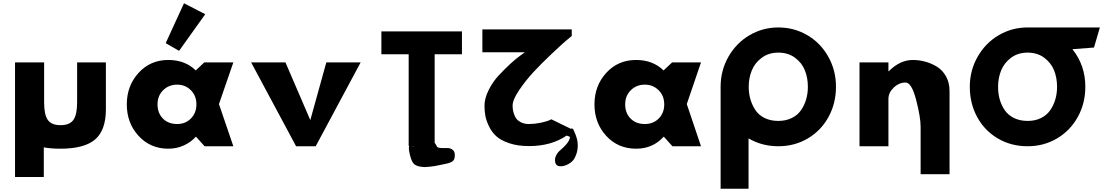

<svg xmlns="http://www.w3.org/2000/svg" viewBox="-20 -895 6801 1175"><path d="M250 -513V-269Q250 -193 272.5 -161Q295 -129 350.5 -129Q406 -129 429 -161Q452 -193 452 -269V-513H628V-226Q628 -98 562 -41.5Q496 15 350 15Q293 15 248 7V188H72V-513Z M994 -631 1106 -875 1236 -808 1076 -584ZM944 -256Q944 -203 977 -169.5Q1010 -136 1064 -136Q1115 -136 1148.5 -170Q1182 -204 1182 -256.5Q1182 -309 1148 -343Q1114 -377 1064 -377Q1013 -377 978.5 -343Q944 -309 944 -256ZM1010 -528Q1113 -528 1178 -464L1230 -513H1408L1320 -258L1408 0H1232L1180 -58H1178Q1149 -25 1105 -5Q1061 15 1010 15Q900 15 828 -63.5Q756 -142 756 -256Q756 -370 828 -449Q900 -528 1010 -528Z M1727 -513 1879 -160 1977 -513H2187L1912 0H1792L1517 -513Z M2314 -563V-703H2807V-563H2640V-21Q2647 -13 2653 0Q2656 9 2675.5 10.5Q2695 12 2715 11Q2735 10 2750.5 22Q2766 34 2763 63Q2762 84 2747.5 93.5Q2733 103 2705 108Q2702 109 2686.5 112Q2671 115 2664 116.5Q2657 118 2641.5 121Q2626 124 2616.5 124.5Q2607 125 2593 126.5Q2579 128 2569 127Q2559 126 2548 124Q2537 122 2528.5 118Q2520 114 2513 108Q2498 93 2488 50Q2478 7 2485 -2H2481V-563ZM2520 -1 2494 -2Q2506 0 2520 -1Z M3217 -136Q3251 -136 3285 -143Q3319 -150 3337 -157L3354 -165L3473 -107Q3484 -112 3489 -102Q3505 -69 3511.5 -41.5Q3518 -14 3514.5 16Q3511 46 3495 75Q3484 95 3457.5 109.5Q3431 124 3407 122.5Q3383 121 3378 99Q3373 76 3383.5 56Q3394 36 3410 23Q3426 10 3444 -10Q3462 -30 3468 -51Q3471 -60 3447 -65Q3354 -1 3217 -1Q3148 -1 3096.5 -18.5Q3045 -36 3017 -61.5Q2989 -87 2972 -123Q2955 -159 2950 -187.5Q2945 -216 2945 -248Q2945 -293 2970.5 -344Q2996 -395 3032.5 -434Q3069 -473 3105 -506Q3141 -539 3167 -557L3192 -575H2932V-715H3479V-675Q3464 -663 3439.5 -642Q3415 -621 3353 -562.5Q3291 -504 3243.5 -452.5Q3196 -401 3156.5 -342.5Q3117 -284 3117 -248Q3117 -237 3118.5 -226Q3120 -215 3125.5 -197.5Q3131 -180 3141 -167.5Q3151 -155 3170.5 -145.5Q3190 -136 3217 -136Z M3873 -528Q3975 -528 4041 -464L4093 -513H4270L4183 -258L4270 0H4095L4043 -58H4041Q3975 15 3873 15Q3762 15 3690 -63.5Q3618 -142 3618 -256Q3618 -370 3690 -449Q3762 -528 3873 -528ZM3926 -136Q3978 -136 4011.5 -170Q4045 -204 4045 -256Q4045 -309 4010.5 -343Q3976 -377 3926 -377Q3875 -377 3840.5 -343Q3806 -309 3806 -256Q3806 -203 3839 -169.5Q3872 -136 3926 -136Z M4562 -364Q4562 -323 4572.5 -287Q4583 -251 4603.5 -220.5Q4624 -190 4660 -172.5Q4696 -155 4743 -155Q4789 -155 4825 -172.5Q4861 -190 4882 -220.5Q4903 -251 4913.5 -287Q4924 -323 4924 -364Q4924 -419 4905.5 -465Q4887 -511 4845 -542Q4803 -573 4743 -573Q4685 -573 4642.5 -542Q4600 -511 4581 -464.5Q4562 -418 4562 -364ZM4390 -364Q4390 -464 4438 -548Q4486 -632 4567 -679.5Q4648 -727 4743 -727Q4840 -727 4921 -679.5Q5002 -632 5049 -548Q5096 -464 5096 -364Q5096 -263 5050.5 -179.5Q5005 -96 4924 -48Q4843 0 4743 0Q4643 0 4561 -48V260H4390V-352Q4390 -358 4390 -364Z M5240 0V-513H5417V-459H5419Q5488 -528 5566 -528Q5604 -528 5641.5 -518Q5679 -508 5713.5 -487Q5748 -466 5769.5 -427.5Q5791 -389 5791 -338V171H5614V-119Q5614 -178 5586.5 -284Q5559 -390 5522 -390Q5482 -390 5449.5 -359Q5417 -328 5417 -290V0Z M6088 -364Q6088 -323 6098 -287Q6108 -251 6129 -220.5Q6150 -190 6186 -172.5Q6222 -155 6269 -155Q6315 -155 6350.5 -172.5Q6386 -190 6407 -220.5Q6428 -251 6438.5 -287Q6449 -323 6449 -364Q6449 -419 6430.5 -465Q6412 -511 6370 -542Q6328 -573 6269 -573Q6210 -573 6168 -542Q6126 -511 6107 -464.5Q6088 -418 6088 -364ZM6269 -727H6711L6675 -604L6543 -594Q6622 -495 6622 -364Q6622 -263 6576 -179.5Q6530 -96 6449 -48Q6368 0 6269 0Q6167 0 6086 -48Q6005 -96 5960 -179Q5915 -262 5915 -364Q5915 -464 5963 -548Q6011 -632 6092 -679.5Q6173 -727 6269 -727Z"/></svg>

Font: Hussar
Style: BoldWeb
Weight: 700
Foundry: Cannot Into Space Fonts
Version: Version 2.00